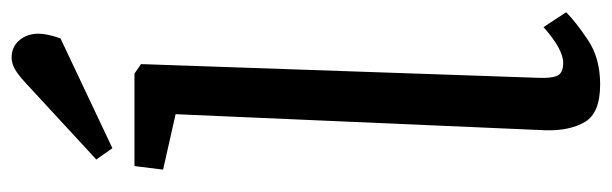

<svg xmlns="http://www.w3.org/2000/svg" viewBox="-372 -640 1027 322"><g transform="rotate(-90 141.0 -479.5)"><path d="M110 -698 17 -719 23 -767H178L194 -756L171 -90Q170 -68 174.5 -58Q179 -48 196 -48Q219 -48 256 -81L281 -43Q265 -27 234.5 -6.5Q204 14 160 14Q112 14 97 -11.5Q82 -37 83 -77ZM164 -951Q176 -962 185.5 -967.5Q195 -973 205 -973Q223 -973 234 -960Q245 -947 245 -928Q245 -913 237 -891L53 -804L34 -831Z"/></g></svg>

Font: Literata 12pt
Style: Italic
Weight: 400
Italic angle: -2°
Designer: Latin by Veronika Burian and Jose Scaglione. Greek by Irene Vlachou. Cyrillic by Vera Evstafieva
Foundry: TypeTogether
Version: Version 3.002